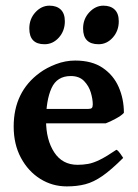

<svg xmlns="http://www.w3.org/2000/svg" viewBox="-20 -645 486 678"><path d="M417.5 -246.6Q409.7 -237.3 388.9 -226.1Q368.2 -214.8 353.5 -209.5H81.5L82.5 -260.3H290.5Q300.8 -260.3 304.2 -263.7Q307.6 -267.1 307.6 -276.4Q307.6 -294.4 300.8 -317.9Q293.9 -341.3 276.9 -358.9Q259.8 -376.5 230 -376.5Q181.2 -376.5 161.9 -333.7Q142.6 -291 142.6 -219.7Q142.6 -151.4 171.4 -107.2Q200.2 -63 253.9 -63Q272.9 -63 291 -66.2Q309.1 -69.3 332.5 -80.8Q356 -92.3 391.1 -116.2Q397 -113.8 405 -102.3Q413.1 -90.8 415 -87.4Q373 -45.4 341.8 -23.7Q310.5 -2 281.2 5.6Q252 13.2 215.8 13.2Q164.6 13.2 122.1 -13.4Q79.6 -40 54 -87.6Q28.3 -135.3 28.3 -198.2Q28.3 -320.8 120.6 -388.2Q144.5 -405.8 177.7 -418.5Q210.9 -431.2 245.6 -431.2Q304.7 -431.2 342.8 -405.3Q380.9 -379.4 399.2 -337.4Q417.5 -295.4 417.5 -246.6ZM209 -569.8Q209 -536.1 188 -512.5Q167 -488.8 137.2 -488.8Q83.5 -488.8 83.5 -544.4Q83.5 -578.1 105 -601.6Q126.5 -625 154.8 -625Q180.2 -625 194.6 -611.1Q209 -597.2 209 -569.8ZM399.4 -569.8Q399.4 -536.1 378.4 -512.5Q357.4 -488.8 328.1 -488.8Q273.4 -488.8 273.4 -544.4Q273.4 -578.1 295.4 -601.6Q317.4 -625 345.2 -625Q370.6 -625 385 -611.1Q399.4 -597.2 399.4 -569.8Z"/></svg>

Font: Dai Banna SIL SemiBold
Style: Regular
Weight: 600
Designer: Victor Gaultney
Foundry: SIL International
Version: Version 4.000